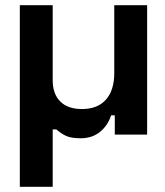

<svg xmlns="http://www.w3.org/2000/svg" viewBox="-20 -516 634 736"><path d="M56 -496H182V-208Q182 -156 211 -127Q240 -98 294 -98Q354 -98 386 -134Q418 -170 418 -236V-496H544V0H420V-74H406Q394 -36 364 -11Q334 14 289 14Q253 14 233.5 5Q214 -4 196 -20H182V200H56Z"/></svg>

Font: Space Grotesk Variable
Style: Regular
Weight: 400
Designer: Florian Karsten (Space Grotesk), Colophon Foundry (Space Mono)
Foundry: Florian Karsten
Version: Version 1.106